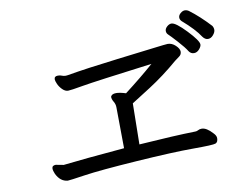

<svg xmlns="http://www.w3.org/2000/svg" viewBox="-76 -853 1151 900"><g transform="rotate(-10 500.0 -402.5)"><path d="M177 -57Q142 -60 123 -99Q116 -115 116 -125Q116 -140 134 -140L171 -133Q265 -144 463 -161L461 -356Q461 -371 453 -384Q445 -397 445 -409Q450 -422 471 -422Q488 -422 517 -413Q598 -475 658 -528Q384 -493 324 -482.5Q264 -472 252 -472Q238 -472 225 -485Q212 -498 205.5 -513Q199 -528 199 -535Q199 -550 216 -550Q228 -550 243 -544L253 -543L263 -544Q355 -560 504.5 -578Q654 -596 693.5 -601Q733 -606 749 -607Q769 -607 786 -591Q803 -575 803 -561Q803 -547 791.5 -539Q780 -531 770 -523Q700 -463 630.5 -418.5Q561 -374 540 -361L537 -166Q706 -178 806 -180Q813 -180 820 -184Q827 -188 837 -188Q860 -188 888 -157Q901 -144 901 -132Q901 -113 889 -108Q877 -103 782 -103Q687 -103 510.5 -91Q334 -79 260 -68Q186 -57 177 -57ZM864 -543Q849 -543 840 -556Q828 -576 798 -609Q768 -642 759.5 -649.5Q751 -657 751 -668Q751 -679 761.5 -688.5Q772 -698 783 -698Q803 -698 851.5 -647Q900 -596 900 -578Q900 -568 889 -555.5Q878 -543 864 -543ZM915 -612Q890 -651 832 -701Q824 -709 824 -719Q824 -730 834.5 -739Q845 -748 855 -748Q865 -748 874 -742Q921 -707 970 -654Q976 -645 976 -634Q976 -623 965 -610Q954 -597 940 -597Q926 -597 915 -612Z"/></g></svg>

Font: LXGW WenKai Medium
Style: Regular
Weight: 500
Designer: LXGW / Fontworks Inc.
Foundry: LXGW / Fontworks Inc.
Version: Version 1.501; October 10, 2024